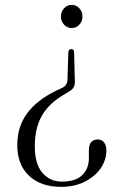

<svg xmlns="http://www.w3.org/2000/svg" viewBox="-20 -596 472 767"><path d="M279 -271Q280.5 -245 258.5 -232L233 -216.5Q174.5 -182 146.8 -132.8Q119 -83.5 119 -11.5Q119 59 149.2 94.2Q179.5 129.5 227.5 129.5Q282.5 129.5 308.8 103.2Q335 77 335 36.5V5Q335 -38.5 370.5 -39Q386 -39 395.5 -27.5Q405 -16 405 4.5Q405 43.5 381.8 76.8Q358.5 110 317.8 130.2Q277 150.5 224.5 150.5Q143 150.5 96 106.2Q49 62 49 -16.5Q49 -90 88.5 -143.5Q128 -197 207 -235L229.5 -245.5Q248 -254.5 249.5 -276.5L253 -389Q255.5 -400 264.5 -400Q275 -400 276 -388.5ZM266.5 -576.5Q284.5 -576.5 297 -562.8Q309.5 -549 309.5 -530Q309.5 -511 297 -497.5Q284.5 -484 266.5 -484Q248 -484 235.8 -497.5Q223.5 -511 223.5 -530Q223.5 -549 235.8 -562.8Q248 -576.5 266.5 -576.5Z"/></svg>

Font: Fraunces 144pt Soft Light
Style: Regular
Weight: 300
Version: Version 1.000;[0bf87f6ff]